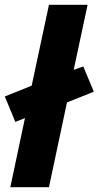

<svg xmlns="http://www.w3.org/2000/svg" viewBox="-29 -780 411 800"><path d="M75 -288 35 -272 -9 -378 103 -423 175 -760H336L278 -489L318 -503L362 -398L250 -353L175 0H14Z"/></svg>

Font: Noto Sans UI CondBlack
Style: Italic
Weight: 900
Width: 3
Italic angle: -12°
Designer: Monotype Design Team
Foundry: Monotype Imaging Inc.
Version: Version 1.001